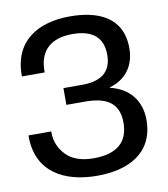

<svg xmlns="http://www.w3.org/2000/svg" viewBox="-85 -827 800 914"><g transform="rotate(-10 315.0 -370.0)"><path d="M309 -70C250 -70 205 -86 176 -117C147 -148 132 -184 132 -226V-231H22V-226C22 -52 155 15 312 15C458 15 588 -43 588 -207C588 -301 534 -366 443 -387V-389C524 -412 567 -474 567 -557C567 -709 447 -755 314 -755C160 -755 40 -685 40 -518V-513H150V-519C150 -622 211 -670 311 -670C410 -670 458 -627 458 -544C458 -454 398 -424 316 -424H225V-343H313C405 -343 478 -318 478 -213C478 -120 424 -70 309 -70Z"/></g></svg>

Font: Cheyenne Sans Medium
Style: Regular
Weight: 500
Designer: The Public Sans project authors (U.S. Web Design System), Libre Franklin designed by Pablo Impallari and Rodrigo Fuenzal
Foundry: The Cheyenne Sans Project Authors
Version: Version 2.007